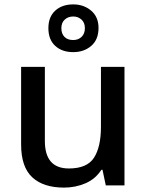

<svg xmlns="http://www.w3.org/2000/svg" viewBox="-20 -843 667 873"><path d="M546 -539V0H461L446 -71H441Q414 -29 368.5 -9.5Q323 10 271 10Q177 10 126.5 -37Q76 -84 76 -186V-539H184V-202Q184 -77 293 -77Q376 -77 407.5 -126Q439 -175 439 -267V-539ZM313 -606Q262 -606 231 -634.5Q200 -663 200 -715Q200 -766 231 -794.5Q262 -823 313 -823Q361 -823 394.5 -794.5Q428 -766 428 -716Q428 -663 395 -634.5Q362 -606 313 -606ZM313 -661Q336 -661 351 -675.5Q366 -690 366 -715Q366 -740 350.5 -754Q335 -768 313 -768Q290 -768 274.5 -754Q259 -740 259 -715Q259 -690 273 -675.5Q287 -661 313 -661Z"/></svg>

Font: Noto Sans Lao Looped Medium
Style: Regular
Weight: 500
Designer: Mark Frömberg, Ben Mitchell
Foundry: The Fontpad Ltd
Version: Version 1.002; ttfautohint (v1.8.4.7-5d5b)